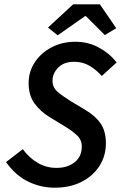

<svg xmlns="http://www.w3.org/2000/svg" viewBox="-20 -860 562 892"><path d="M234 12Q169 12 110.5 -16.5Q52 -45 8 -107L86 -167Q115 -127 155 -103.5Q195 -80 243 -80Q294 -80 327 -106.5Q360 -133 360 -179Q360 -210 338.5 -230.5Q317 -251 281 -273L212 -315Q169 -341 141 -378.5Q113 -416 113 -474Q113 -527 141.5 -570.5Q170 -614 219.5 -640Q269 -666 330 -666Q389 -666 438.5 -639.5Q488 -613 522 -570L453 -507Q428 -535 396.5 -554Q365 -573 324 -573Q277 -573 250.5 -546Q224 -519 224 -485Q224 -454 247 -434Q270 -414 307 -391L377 -349Q424 -321 448 -285.5Q472 -250 472 -194Q472 -136 442 -89Q412 -42 358.5 -15Q305 12 234 12ZM248 -696 203 -732 320 -840H444L520 -729L467 -697L379 -785H375Z"/></svg>

Font: Source Sans Pro SemiBold
Style: Italic
Weight: 600
Italic angle: -11°
Designer: Paul D. Hunt
Foundry: Adobe Systems Incorporated
Version: Version 1.095;hotconv 1.0.109;makeotfexe 2.5.65596